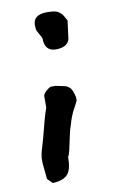

<svg xmlns="http://www.w3.org/2000/svg" viewBox="-77 -477 453 739"><g transform="rotate(-10 149.0 -107.5)"><path d="M49 199Q49 193 48 187L44 148Q43 142 43 136V117Q44 105 47 93Q50 81 55 65.5Q60 50 62 41Q63 39 67.5 20.5Q72 2 79.5 -25.5Q87 -53 94 -72V-116Q94 -124 105 -134.5Q116 -145 125 -148H144Q152 -146 165.5 -143.5Q179 -141 183.5 -139.5Q188 -138 195 -132.5Q202 -127 206 -117.5Q210 -108 214 -91V-78Q212 -73 204 -58.5Q196 -44 193 -38Q190 -32 185 -19Q180 -6 176 9Q170 24 164 53Q158 82 153 103.5Q148 125 144 129Q144 178 128 196.5Q112 215 75 218H68ZM170 -286Q126 -286 126 -337Q126 -339 116.5 -355.5Q107 -372 107 -375L106 -392Q106 -433 161 -433Q177 -433 188.5 -431Q200 -429 207.5 -423Q215 -417 218 -413.5Q221 -410 226 -400.5Q231 -391 233 -388L225 -326Q225 -309 211.5 -297.5Q198 -286 170 -286Z"/></g></svg>

Font: Excalifont
Style: Regular
Weight: 400
Designer: Your Own Font Foundry (Virgil); Ján Filípek / DizajnDesign (Excalifont, modifications)
Foundry: Your Own Font Foundry (Virgil); Ján Filípek / DizajnDesign (Excalifont, modifications)
Version: Version 1.000;Glyphs 3.2 (3227)